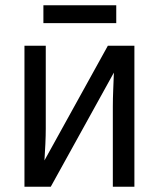

<svg xmlns="http://www.w3.org/2000/svg" viewBox="-20 -710 603 730"><path d="M73 0V-536H154V-221Q154 -195 152.5 -162.5Q151 -130 149 -100L390 -536H491V0H409V-305Q409 -334 410.5 -370Q412 -406 413 -434L173 0ZM145 -622V-690H422V-622Z"/></svg>

Font: Noto Sans Mono SemiCondensed
Style: Regular
Weight: 400
Width: 4
Designer: Monotype Design Team
Foundry: Monotype Imaging Inc.
Version: Version 2.014